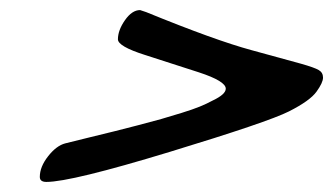

<svg xmlns="http://www.w3.org/2000/svg" viewBox="-20 -491 661 381"><path d="M72 -130Q59 -130 59 -140Q59 -160 75.5 -181Q92 -202 109.5 -206.5Q127 -211 158 -218.5Q189 -226 207 -230.5Q225 -235 254 -242.5Q283 -250 300.5 -255Q318 -260 340.5 -267Q363 -274 376.5 -279.5Q390 -285 403 -292Q428 -304 428 -315Q428 -330 374.5 -347.5Q321 -365 267.5 -382Q214 -399 214 -413Q214 -431 228 -451Q242 -471 258 -471L270 -467Q407 -411 479 -391.5Q551 -372 577.5 -364.5Q604 -357 612.5 -352Q621 -347 621 -337Q621 -327 608 -309Q595 -291 553.5 -270Q512 -249 316.5 -189.5Q121 -130 72 -130Z"/></svg>

Font: Condiment
Style: Regular
Weight: 400
Designer: Angel Koziupa, Alejandro Paul
Foundry: Angel Koziupa, Alejandro Paul
Version: Version 1.001